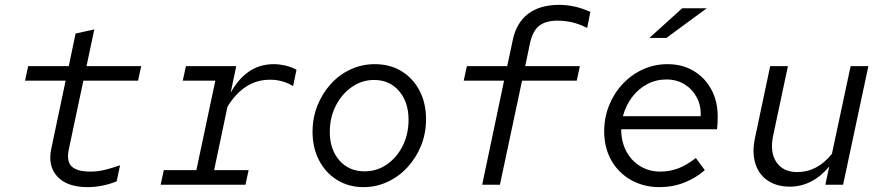

<svg xmlns="http://www.w3.org/2000/svg" viewBox="-20 -760 3640 790"><path d="M341 10Q256 10 216 -33.5Q176 -77 191 -148L250 -428H83L96 -488H263L291 -622L368 -639L336 -488H561L548 -428H323L263 -145Q253 -96 275 -75Q297 -54 352 -54Q380 -54 408.5 -60.5Q437 -67 474 -80L460 -14Q431 -2 400.5 4Q370 10 341 10Z M641 0 654 -60H788L866 -428H732L745 -488H952L929 -378Q959 -434 1003.5 -465Q1048 -496 1107 -496Q1129 -496 1153.5 -490.5Q1178 -485 1200 -473L1186 -406Q1167 -417 1150.5 -422.5Q1134 -428 1119.5 -430Q1105 -432 1092 -432Q1036 -432 992.5 -403.5Q949 -375 916 -321L861 -60H1003L990 0Z M1476 10Q1414.8 10 1367.2 -19.4Q1319.6 -48.7 1292.8 -100.4Q1266 -152 1266 -218Q1266 -275.1 1286 -325.3Q1305.9 -375.6 1341 -414.3Q1376 -453 1422.7 -474.5Q1469.4 -496 1522 -496Q1585 -496 1632.3 -467Q1679.7 -437.9 1706.3 -386.8Q1733 -335.7 1733 -269Q1733 -211.9 1712.9 -161.7Q1692.7 -111.4 1657.4 -72.7Q1622 -34 1575.3 -12Q1528.6 10 1476 10ZM1480 -55Q1531 -55 1572 -83.5Q1613 -112 1637 -160Q1661 -208 1661 -267Q1661 -340.1 1621.8 -385.6Q1582.7 -431 1519 -431Q1469.1 -431 1427.6 -402Q1386 -373 1361.5 -324.7Q1337 -276.4 1337 -217Q1337 -145 1376.4 -100Q1415.9 -55 1480 -55Z M1964 0 2054 -428H1888L1901 -488H2067L2090 -596Q2105 -667 2153.5 -703.5Q2202 -740 2281 -740Q2313 -740 2344.5 -733Q2376 -726 2409 -711L2396 -645Q2362 -662 2332.5 -668.5Q2303 -675 2274 -675Q2225 -675 2198 -653.5Q2171 -632 2160 -579L2141 -488H2366L2353 -428H2128L2037 0Z M2694 10Q2629 10 2577 -19Q2525 -48 2495.5 -100Q2466 -152 2466 -219Q2466 -276 2486 -326Q2506 -376 2542 -414.5Q2578 -453 2625.5 -474.5Q2673 -496 2727 -496Q2787 -496 2833.5 -468.5Q2880 -441 2906.5 -392.5Q2933 -344 2933 -281Q2933 -268 2932.5 -255Q2932 -242 2930 -228H2536Q2536 -177 2557 -137.5Q2578 -98 2614.5 -76Q2651 -54 2697 -54Q2735 -54 2770 -67Q2805 -80 2843 -110L2880 -60Q2844 -28 2796 -9Q2748 10 2694 10ZM2543 -282H2863Q2865 -326 2846.5 -360Q2828 -394 2796 -413.5Q2764 -433 2722 -433Q2679 -433 2642.5 -413.5Q2606 -394 2580.5 -360Q2555 -326 2543 -282ZM2652 -604 2787 -726H2888L2722 -604Z M3230 8Q3176 8 3139 -17Q3102 -42 3088 -87Q3074 -132 3086 -190L3149 -488H3222L3161 -201Q3147 -134 3174.5 -93Q3202 -52 3260 -52Q3343 -52 3403 -127L3480 -488H3553L3449 0H3376L3392 -75Q3358 -34 3317 -13Q3276 8 3230 8Z"/></svg>

Font: Red Hat Mono
Style: Italic
Weight: 300
Italic angle: -12°
Monospace: yes
Designer: Pentagram, MCKL
Foundry: Pentagram, MCKL
Version: Version 1.023